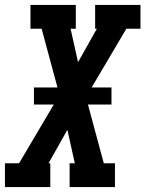

<svg xmlns="http://www.w3.org/2000/svg" viewBox="-39 -755 587 775"><path d="M-19 0V-96H38L178 -333H98V-402H193L129 -639H84V-735H267V-639H246L276 -504L352 -639H345V-735H528V-639H471L331 -402H411V-333H316L380 -96H425V0H242V-96H263L233 -231L157 -96H164V0Z"/></svg>

Font: Iosevka Slab Oblique
Style: Bold
Weight: 700
Italic angle: -9°
Monospace: yes
Designer: Belleve Invis
Foundry: Belleve Invis
Version: Version 11.1.1; ttfautohint (v1.8.3)